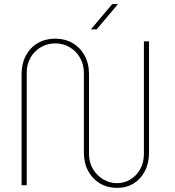

<svg xmlns="http://www.w3.org/2000/svg" viewBox="-20 -901 851 934"><path d="M549 13Q503 13 466.5 -8.5Q430 -30 409 -69Q388 -108 388 -160V-547Q388 -588 369 -620.5Q350 -653 318.5 -671.5Q287 -690 249 -690Q211 -690 179 -671.5Q147 -653 128.5 -620.5Q110 -588 110 -547V0H85V-540Q85 -592 106 -631Q127 -670 164 -691.5Q201 -713 249 -713Q296 -713 333 -691.5Q370 -670 391.5 -631Q413 -592 413 -540V-153Q413 -111 432 -79Q451 -47 482 -28.5Q513 -10 549 -10Q585 -10 615 -28.5Q645 -47 662.5 -79Q680 -111 680 -153V-700H705V-160Q705 -108 685 -69Q665 -30 630 -8.5Q595 13 549 13ZM422 -758 526 -881H554L450 -758Z"/></svg>

Font: MuseoModerno Thin Thin
Style: Regular
Weight: 250
Version: Version 1.003